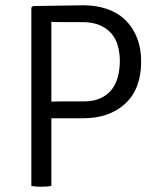

<svg xmlns="http://www.w3.org/2000/svg" viewBox="-20 -706 596 729"><path d="M105 -683 296 -686Q345 -686 386 -672Q427 -658 455.5 -630.5Q484 -603 500 -563Q516 -523 516 -472Q516 -369 456 -313Q396 -257 296 -257H175V0Q160 3 137 3Q114 3 99 0V-677ZM175 -623V-320Q195 -321 225.5 -321Q256 -321 298 -321Q336 -321 362.5 -333.5Q389 -346 405 -367Q421 -388 428 -416Q435 -444 435 -475Q435 -503 428 -530Q421 -557 404.5 -577Q388 -597 360.5 -609.5Q333 -622 292 -622Q252 -622 223 -622Q194 -622 175 -623Z"/></svg>

Font: Signika
Style: Light
Weight: 300
Designer: Anna Giedrys
Foundry: Anna Giedrys
Version: Version 1.001